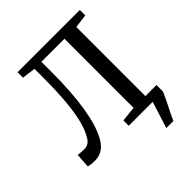

<svg xmlns="http://www.w3.org/2000/svg" viewBox="-248 -894 1225 1225"><g transform="rotate(-45 365.0 -281.5)"><path d="M537.5 180 594 0 575.5 -58.5H687V0Q674.5 29.5 659 60.8Q643.5 92 628.2 122.2Q613 152.5 601.5 180ZM71.5 5.5Q47 5.5 33.8 3.5Q20.5 1.5 10 -1L16 -98.5Q27 -97 39.8 -95.8Q52.5 -94.5 73.5 -94.5Q86 -94.5 97.2 -98.5Q108.5 -102.5 118.8 -111.8Q129 -121 138 -138Q161.5 -176 177.5 -239.5Q193.5 -303 201.5 -393.5Q209.5 -484 209.5 -601.5V-682L118 -694V-743H680V-694L587 -682V-58L685.5 -48V0H378V-48L480.5 -59V-682.5H272.5V-590.5Q272.5 -499.5 267.2 -421.5Q262 -343.5 251.8 -279.2Q241.5 -215 226.2 -164.2Q211 -113.5 191 -76.5Q168.5 -34.5 138.5 -14.5Q108.5 5.5 71.5 5.5Z"/></g></svg>

Font: Merriweather 24pt
Style: Regular
Weight: 400
Designer: Eben Sorkin
Foundry: Eben Sorkin
Version: Version 2.100